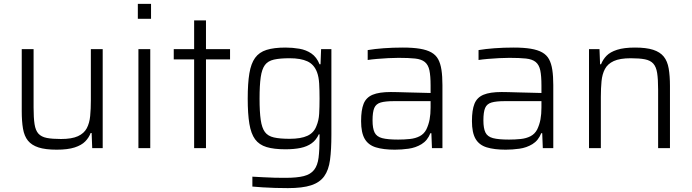

<svg xmlns="http://www.w3.org/2000/svg" viewBox="-20 -763 3563 989"><path d="M272 8Q214 8 178.5 -3.5Q143 -15 124 -38.5Q105 -62 98.5 -100Q92 -138 92 -190V-510H153V-209Q153 -156 158 -123.5Q163 -91 178 -74.5Q193 -58 221 -52.5Q249 -47 294 -47Q350 -47 381.5 -61.5Q413 -76 427 -102.5Q441 -129 444.5 -165.5Q448 -202 448 -246V-510H509V0H455L452 -78H447Q438 -54 419 -34.5Q400 -15 364.5 -3.5Q329 8 272 8Z M690 -666V-743H758V-666ZM693 0V-510H754V0Z M980 0V-457H875V-510H980V-658H1041V-510H1165V-457H1041V0Z M1463 206Q1431 206 1397 205Q1363 204 1332.5 202Q1302 200 1280 198V147Q1306 148 1336.5 150Q1367 152 1396.5 152.5Q1426 153 1451 153Q1510 153 1545 144Q1580 135 1598 112Q1616 89 1621 49Q1626 9 1626 -53V-71H1622Q1609 -42 1585.5 -25Q1562 -8 1528.5 -1Q1495 6 1450 6Q1391 6 1353 -5.5Q1315 -17 1294 -45.5Q1273 -74 1264.5 -125.5Q1256 -177 1256 -255Q1256 -334 1264.5 -385Q1273 -436 1294 -465Q1315 -494 1353 -506Q1391 -518 1451 -518Q1487 -518 1522 -512Q1557 -506 1584 -487.5Q1611 -469 1626 -432H1631L1634 -510H1687V-69Q1687 8 1680 60.5Q1673 113 1650 145Q1627 177 1582.5 191.5Q1538 206 1463 206ZM1472 -48Q1530 -48 1563.5 -63.5Q1597 -79 1610 -114Q1622 -142 1624 -176.5Q1626 -211 1626 -255Q1626 -299 1624 -333Q1622 -367 1613 -391Q1598 -431 1563.5 -447Q1529 -463 1472 -463Q1422 -463 1391 -456Q1360 -449 1344.5 -428Q1329 -407 1323 -365.5Q1317 -324 1317 -255Q1317 -187 1323 -145.5Q1329 -104 1344.5 -83Q1360 -62 1391 -55Q1422 -48 1472 -48Z M2014 8Q1955 8 1916 -4Q1877 -16 1858.5 -48Q1840 -80 1840 -139Q1840 -196 1853 -228.5Q1866 -261 1899.5 -275Q1933 -289 1993 -289Q2004 -289 2027 -288.5Q2050 -288 2080 -287Q2110 -286 2140.5 -285.5Q2171 -285 2198 -284V-322Q2198 -372 2192 -400.5Q2186 -429 2168.5 -443.5Q2151 -458 2118 -461.5Q2085 -465 2033 -465Q2010 -465 1980 -463.5Q1950 -462 1921.5 -459.5Q1893 -457 1874 -454V-505Q1909 -511 1956 -514.5Q2003 -518 2055 -518Q2107 -518 2143 -512Q2179 -506 2202 -493Q2225 -480 2237 -458Q2249 -436 2254 -403Q2259 -370 2259 -325V0H2205L2202 -77H2197Q2182 -39 2151.5 -20.5Q2121 -2 2084.5 3Q2048 8 2014 8ZM2031 -44Q2062 -44 2091 -47Q2120 -50 2142 -61.5Q2164 -73 2176 -96Q2188 -121 2193 -148Q2198 -175 2198 -209V-242H2009Q1965 -242 1941 -235Q1917 -228 1908 -207Q1899 -186 1899 -143Q1899 -102 1909.5 -80.5Q1920 -59 1948.5 -51.5Q1977 -44 2031 -44Z M2585 8Q2526 8 2487 -4Q2448 -16 2429.5 -48Q2411 -80 2411 -139Q2411 -196 2424 -228.5Q2437 -261 2470.5 -275Q2504 -289 2564 -289Q2575 -289 2598 -288.5Q2621 -288 2651 -287Q2681 -286 2711.5 -285.5Q2742 -285 2769 -284V-322Q2769 -372 2763 -400.5Q2757 -429 2739.5 -443.5Q2722 -458 2689 -461.5Q2656 -465 2604 -465Q2581 -465 2551 -463.5Q2521 -462 2492.5 -459.5Q2464 -457 2445 -454V-505Q2480 -511 2527 -514.5Q2574 -518 2626 -518Q2678 -518 2714 -512Q2750 -506 2773 -493Q2796 -480 2808 -458Q2820 -436 2825 -403Q2830 -370 2830 -325V0H2776L2773 -77H2768Q2753 -39 2722.5 -20.5Q2692 -2 2655.5 3Q2619 8 2585 8ZM2602 -44Q2633 -44 2662 -47Q2691 -50 2713 -61.5Q2735 -73 2747 -96Q2759 -121 2764 -148Q2769 -175 2769 -209V-242H2580Q2536 -242 2512 -235Q2488 -228 2479 -207Q2470 -186 2470 -143Q2470 -102 2480.5 -80.5Q2491 -59 2519.5 -51.5Q2548 -44 2602 -44Z M3014 0V-510H3068L3071 -432H3076Q3086 -457 3104.5 -476Q3123 -495 3158.5 -506.5Q3194 -518 3251 -518Q3309 -518 3344.5 -506.5Q3380 -495 3399 -471.5Q3418 -448 3424.5 -410Q3431 -372 3431 -320V0H3370V-301Q3370 -355 3365 -387Q3360 -419 3345 -435.5Q3330 -452 3302 -457.5Q3274 -463 3229 -463Q3173 -463 3141.5 -448.5Q3110 -434 3096 -407.5Q3082 -381 3078.5 -344.5Q3075 -308 3075 -264V0Z"/></svg>

Font: Saira Thin Light
Style: Regular
Weight: 300
Version: Version 1.101